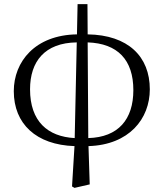

<svg xmlns="http://www.w3.org/2000/svg" viewBox="-20 -696 794 933"><path d="M406 -490C552 -485 628 -405 628 -258C628 -116 555 -29 409 -25ZM343 -25C212 -32 126 -106 126 -262C126 -397 197 -488 353 -490ZM405 -676H357L354 -529C150 -526 47 -396 47 -253C47 -94 156 8 342 14L330 210L342 217L416 200L410 14C608 8 708 -119 708 -262C708 -421 603 -526 406 -529Z"/></svg>

Font: Source Han Serif
Style: Regular
Weight: 400
Designer: Ryoko NISHIZUKA 西塚涼子 (kana & ideographs); Frank Grießhammer (Latin, Greek & Cyrillic); Wenlong ZHANG 张文龙 (bopomofo); San
Foundry: Adobe Systems Incorporated
Version: Version 1.001;PS 1.001;hotconv 16.6.54;makeotf.lib2.5.65590